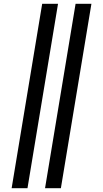

<svg xmlns="http://www.w3.org/2000/svg" viewBox="-20 -843 540 1006"><path d="M216 143 376 -823H459L299 143ZM41 143 201 -823H284L124 143Z"/></svg>

Font: Iosevka Curly Slab Semibold
Style: Italic
Weight: 600
Italic angle: -9°
Monospace: yes
Designer: Belleve Invis
Foundry: Belleve Invis
Version: Version 22.1.2; ttfautohint (v1.8.4)